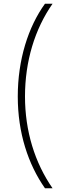

<svg xmlns="http://www.w3.org/2000/svg" viewBox="-20 -852 369 1037"><path d="M223 165H264C168 27 115 -144 115 -331C115 -521 168 -695 264 -832H223C132 -706 76 -529 76 -331C76 -134 132 35 223 165Z"/></svg>

Font: Noto Sans Devanagari UI ExtraLight
Style: Regular
Weight: 200
Designer: Jelle Bosma - Monotype Design Team
Foundry: Monotype Imaging Inc.
Version: Version 2.003